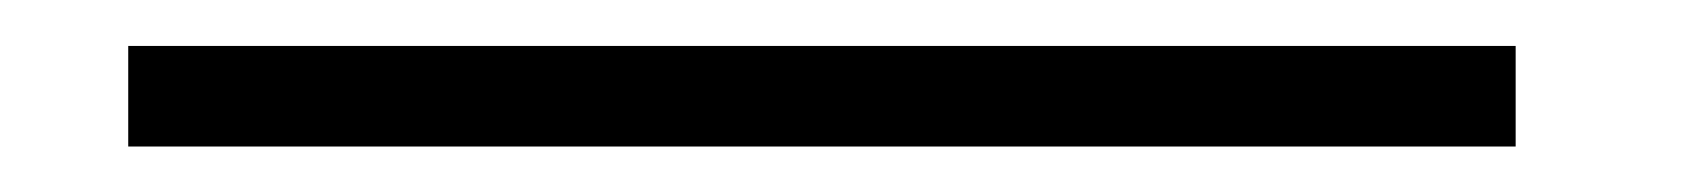

<svg xmlns="http://www.w3.org/2000/svg" viewBox="-20 141 745 84"><path d="M643.1 205.1H36.1V161.1H643.1Z"/></svg>

Font: Rawengulk
Style: Demibold
Weight: 600
Version: Version 0.92